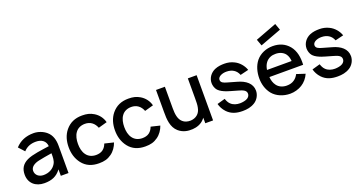

<svg xmlns="http://www.w3.org/2000/svg" viewBox="-42 -1519 4227 2244"><g transform="rotate(-20 2071.5 -397.0)"><path d="M530.2 0V-340.6C530.2 -409.4 513.5 -476 460.4 -520.8C421.9 -554.2 362.5 -578.1 304.2 -578.1C208.3 -578.1 134.4 -546.9 76 -483.3L141.7 -411.5C184.4 -458.3 236.5 -475 294.8 -475C367.7 -475 415.6 -439.6 420.8 -374C325 -359.4 210.4 -347.9 140.6 -314.6C69.8 -280.2 41.7 -228.1 41.7 -156.2C41.7 -51 116.7 15.6 227.1 15.6C317.7 15.6 381.2 -9.4 434.4 -80.2V0ZM401 -157.3C371.9 -107.3 317.7 -77.1 250 -77.1C192.7 -77.1 150 -112.5 150 -164.6C150 -213.5 197.9 -242.7 254.2 -255.2C297.9 -264.6 359.4 -276 421.9 -285.4C421.9 -235.4 422.9 -193.8 401 -157.3Z M1152.1 -406.3C1136.5 -466.7 1099 -512.5 1051 -541.7C1006.2 -568.8 964.6 -578.1 907.3 -578.1C818.8 -578.1 752.1 -547.9 700 -485.4C653.1 -428.1 634.4 -357.3 634.4 -281.2C634.4 -206.3 653.1 -136.5 700 -76C749 -13.5 817.7 15.6 906.2 15.6C970.8 15.6 1014.6 4.2 1061.5 -29.2C1103.1 -58.3 1135.4 -105.2 1152.1 -154.2L1040.6 -181.2C1030.2 -153.1 1016.7 -131.2 992.7 -112.5C968.8 -93.8 936.5 -87.5 906.2 -87.5C857.3 -87.5 814.6 -106.3 787.5 -143.8C759.4 -181.2 750 -231.3 750 -281.2C750 -331.2 759.4 -382.3 787.5 -419.8C814.6 -457.3 857.3 -475 906.2 -475C936.5 -475 966.7 -466.7 990.6 -449C1015.6 -431.3 1033.3 -403.1 1043.8 -376Z M1728.1 -406.3C1712.5 -466.7 1675 -512.5 1627.1 -541.7C1582.3 -568.8 1540.6 -578.1 1483.3 -578.1C1394.8 -578.1 1328.1 -547.9 1276 -485.4C1229.2 -428.1 1210.4 -357.3 1210.4 -281.2C1210.4 -206.3 1229.2 -136.5 1276 -76C1325 -13.5 1393.8 15.6 1482.3 15.6C1546.9 15.6 1590.6 4.2 1637.5 -29.2C1679.2 -58.3 1711.5 -105.2 1728.1 -154.2L1616.7 -181.2C1606.2 -153.1 1592.7 -131.2 1568.8 -112.5C1544.8 -93.8 1512.5 -87.5 1482.3 -87.5C1433.3 -87.5 1390.6 -106.3 1363.5 -143.8C1335.4 -181.2 1326 -231.3 1326 -281.2C1326 -331.2 1335.4 -382.3 1363.5 -419.8C1390.6 -457.3 1433.3 -475 1482.3 -475C1512.5 -475 1542.7 -466.7 1566.7 -449C1591.7 -431.3 1609.4 -403.1 1619.8 -376Z M2218.8 -562.5V-316.7V-315.6C2218.8 -275 2218.8 -232.3 2211.5 -201C2205.2 -166.7 2189.6 -136.5 2165.6 -117.7C2142.7 -99 2114.6 -89.6 2083.3 -87.5C2043.8 -86.5 2009.4 -96.9 1985.4 -118.8C1941.7 -156.2 1933.3 -221.9 1933.3 -293.8V-562.5H1822.9V-289.6C1821.9 -195.8 1828.1 -97.9 1896.9 -37.5C1947.9 7.3 2010.4 18.8 2070.8 14.6C2121.9 11.5 2177.1 -7.3 2213.5 -47.9L2231.2 -68.8V0H2328.1V-562.5Z M2915.6 -414.6C2896.9 -470.8 2852.1 -524 2797.9 -550C2760.4 -569.8 2717.7 -578.1 2679.2 -578.1C2639.6 -578.1 2599 -575 2557.3 -557.3C2502.1 -533.3 2460.4 -480.2 2460.4 -415.6C2460.4 -388.5 2469.8 -349 2493.8 -322.9C2519.8 -295.8 2557.3 -279.2 2590.6 -266.7C2617.7 -257.3 2640.6 -251 2720.8 -228.1C2770.8 -213.5 2818.8 -200 2818.8 -155.2C2818.8 -133.3 2808.3 -116.7 2789.6 -103.1C2767.7 -87.5 2724 -80.2 2693.8 -80.2C2652.1 -80.2 2610.4 -91.7 2581.3 -120.8C2562.5 -138.5 2550 -164.6 2541.7 -190.6L2442.7 -162.5C2452.1 -127.1 2469.8 -89.6 2503.1 -54.2C2554.2 -1 2618.8 15.6 2692.7 15.6C2746.9 15.6 2796.9 7.3 2843.8 -21.9C2889.6 -50 2918.8 -103.1 2918.8 -155.2C2918.8 -245.8 2846.9 -301 2746.9 -328.1C2702.1 -340.6 2668.8 -350 2637.5 -359.4C2591.7 -371.9 2560.4 -384.4 2560.4 -419.8C2560.4 -459.4 2616.7 -484.4 2672.9 -482.3C2735.4 -481.3 2788.5 -453.1 2812.5 -389.6Z M3425 -729.2 3395.8 -810.4 3131.2 -710.4 3160.4 -630.2ZM3119.8 -251H3539.6C3544.8 -342.7 3530.2 -426 3478.1 -489.6C3427.1 -550 3360.4 -578.1 3278.1 -578.1C3196.9 -578.1 3119.8 -546.9 3068.8 -485.4C3024 -429.2 3003.1 -354.2 3003.1 -276C3003.1 -205.2 3022.9 -134.4 3068.8 -77.1C3118.8 -16.7 3201 15.6 3284.4 15.6C3335.4 15.6 3388.5 1 3432.3 -26C3475 -52.1 3510.4 -93.8 3531.2 -142.7L3425 -177.1C3413.5 -153.1 3397.9 -132.3 3372.9 -114.6C3346.9 -95.8 3315.6 -87.5 3278.1 -87.5C3229.2 -87.5 3183.3 -106.3 3156.2 -143.8C3133.3 -174 3122.9 -211.5 3119.8 -251ZM3278.1 -481.3C3325 -482.3 3370.8 -464.6 3397.9 -429.2C3417.7 -403.1 3425 -372.9 3428.1 -338.5H3121.9C3127.1 -370.8 3136.5 -400 3156.2 -426C3187.5 -466.7 3233.3 -482.3 3278.1 -481.3Z M4096.9 -414.6C4078.1 -470.8 4033.3 -524 3979.2 -550C3941.7 -569.8 3899 -578.1 3860.4 -578.1C3820.8 -578.1 3780.2 -575 3738.5 -557.3C3683.3 -533.3 3641.7 -480.2 3641.7 -415.6C3641.7 -388.5 3651 -349 3675 -322.9C3701 -295.8 3738.5 -279.2 3771.9 -266.7C3799 -257.3 3821.9 -251 3902.1 -228.1C3952.1 -213.5 4000 -200 4000 -155.2C4000 -133.3 3989.6 -116.7 3970.8 -103.1C3949 -87.5 3905.2 -80.2 3875 -80.2C3833.3 -80.2 3791.7 -91.7 3762.5 -120.8C3743.8 -138.5 3731.3 -164.6 3722.9 -190.6L3624 -162.5C3633.3 -127.1 3651 -89.6 3684.4 -54.2C3735.4 -1 3800 15.6 3874 15.6C3928.1 15.6 3978.1 7.3 4025 -21.9C4070.8 -50 4100 -103.1 4100 -155.2C4100 -245.8 4028.1 -301 3928.1 -328.1C3883.3 -340.6 3850 -350 3818.8 -359.4C3772.9 -371.9 3741.7 -384.4 3741.7 -419.8C3741.7 -459.4 3797.9 -484.4 3854.2 -482.3C3916.7 -481.3 3969.8 -453.1 3993.8 -389.6Z"/></g></svg>

Font: Manrope Semibold
Style: Regular
Weight: 600
Width: 4
Designer: Michael Sharanda
Foundry: Michael Sharanda
Version: Version 2.000;PS 002.000;hotconv 1.0.88;makeotf.lib2.5.64775